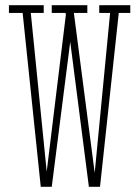

<svg xmlns="http://www.w3.org/2000/svg" viewBox="-20 -720 528 742"><path d="M137.5 2 67.5 -670H14.5V-700H149V-670H99L162.5 -36.5H158L235.5 -671L243.5 -605.5L233.5 -670H180V-700H317.5V-670H265.5L348 -36.5H344.5L405.5 -670H363.5V-700H483.5V-670H439L366.5 2H323.5L246.5 -596.5L257.5 -606.5L180 2Z"/></svg>

Font: Imbue Thin
Style: Regular
Weight: 100
Designer: Tyler Finck
Foundry: Etcetera Type Company
Version: Version 1.102